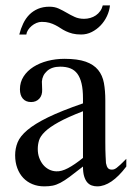

<svg xmlns="http://www.w3.org/2000/svg" viewBox="-20 -676 484 705"><path d="M443.8 -64.5Q388.7 8.3 336.9 8.3Q326.2 8.3 316.7 4.9Q307.1 1.5 300 -6.8Q293 -15.1 288.8 -29.1Q284.7 -43 284.7 -64.5Q255.4 -41.5 236.1 -27.1Q216.8 -12.7 201.9 -4.9Q187 2.9 173.6 5.6Q160.2 8.3 142.6 8.3Q118.7 8.3 99.1 0.2Q79.6 -7.8 65.4 -22.7Q51.3 -37.6 43.5 -58.8Q35.6 -80.1 35.6 -106Q35.6 -130.9 44.7 -153.3Q53.7 -175.8 80.6 -198.5Q107.4 -221.2 156.2 -245.1Q205.1 -269 284.7 -296.4V-314.9Q284.7 -347.2 279.5 -369.1Q274.4 -391.1 264.2 -405Q253.9 -418.9 238.3 -425Q222.7 -431.2 201.2 -431.2Q170.4 -431.2 152.8 -415.3Q135.3 -399.4 133.8 -376.5L134.8 -347.2Q135.7 -326.2 124.3 -313.7Q112.8 -301.3 94.2 -301.3Q74.7 -301.3 64 -313.7Q53.2 -326.2 53.2 -348.1Q53.2 -374.5 66.7 -395.3Q80.1 -416 102.8 -430.4Q125.5 -444.8 155 -452.4Q184.6 -460 216.8 -460Q265.1 -460 294.7 -449.5Q324.2 -439 340.3 -419.2Q356.4 -399.4 361.6 -371.1Q366.7 -342.8 366.7 -307.6V-155.3Q366.7 -124 367.7 -104Q368.7 -84 369.1 -77.1Q371.6 -64 376.5 -58.6Q381.3 -53.2 390.6 -53.2Q395 -53.2 398.9 -54.4Q402.8 -55.7 408.2 -59.6Q413.6 -63.5 421.9 -71.3Q430.2 -79.1 443.8 -92.8ZM284.7 -267.6Q228 -245.6 195.1 -227.3Q162.1 -209 145 -192.4Q127.9 -175.8 123.3 -160.4Q118.7 -145 118.7 -128.9Q118.7 -111.3 124 -96.7Q129.4 -82 138.4 -71Q147.5 -60.1 159.9 -53.7Q172.4 -47.4 186.5 -46.9Q205.6 -45.9 229.7 -58.6Q253.9 -71.3 284.7 -96.2ZM383.8 -656.2Q381.8 -636.2 372.8 -616.9Q363.8 -597.7 349.6 -582.8Q335.4 -567.9 317.1 -558.6Q298.8 -549.3 277.8 -549.3Q259.8 -549.3 246.3 -552.7Q232.9 -556.2 222.2 -561.3Q211.4 -566.4 202.4 -572.5Q193.4 -578.6 183.3 -583.7Q173.3 -588.9 161.4 -592.3Q149.4 -595.7 133.3 -595.7Q123.5 -595.7 113.8 -591.6Q104 -587.4 96.2 -580.8Q88.4 -574.2 83 -565.9Q77.6 -557.6 76.7 -549.3H50.8Q56.2 -570.8 65.2 -589.6Q74.2 -608.4 87.6 -622.1Q101.1 -635.7 119.6 -643.6Q138.2 -651.4 161.6 -651.4Q180.7 -651.4 195.6 -644.5Q210.4 -637.7 224.9 -629.2Q239.3 -620.6 254.4 -613.8Q269.5 -606.9 288.6 -606.9Q300.3 -606.9 311.5 -610.1Q322.8 -613.3 332 -619.6Q341.3 -626 347.9 -635.3Q354.5 -644.5 357.4 -656.2Z"/></svg>

Font: Doulos SIL
Style: Regular
Weight: 400
Designer: Walt Agee, Victor Gaultney, Peter Martin, Debbi Hosken
Foundry: SIL International
Version: Version 4.110; 2011; Maintenance release